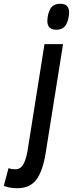

<svg xmlns="http://www.w3.org/2000/svg" viewBox="-156 -774 385 1014"><path d="M163 -754Q209 -754 209 -708Q208 -671 193 -644Q178 -617 141 -617Q94 -617 94 -664Q95 -701 110 -727.5Q125 -754 163 -754ZM177 -541 86 29Q71 127 37 173.5Q3 220 -65 220Q-81 220 -99.5 217.5Q-118 215 -136 208L-111 114Q-100 118 -92 119Q-84 120 -75 120Q-48 120 -33.5 95Q-19 70 -11 25L79 -541Z"/></svg>

Font: Georama Extra Condensed SemiBold
Style: Italic
Weight: 600
Width: 2
Italic angle: -9°
Designer: Jean-Baptiste Levee
Foundry: Production Type
Version: Version 1.000